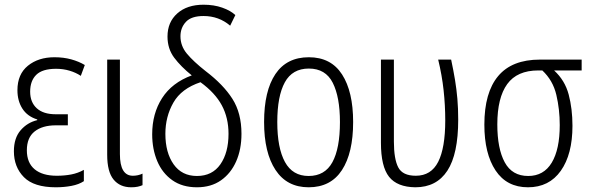

<svg xmlns="http://www.w3.org/2000/svg" viewBox="-20 -785 2516 815"><path d="M217 10Q124 10 81.5 -33Q39 -76 39 -143Q39 -199 67.5 -232Q96 -265 138 -275V-278Q96 -291 75 -324Q54 -357 54 -402Q54 -470 98.5 -506Q143 -542 211 -542Q250 -542 282.5 -533Q315 -524 340 -509L323 -463Q302 -477 275 -485Q248 -493 218 -493Q160 -493 134 -467.5Q108 -442 108 -396Q108 -351 136 -325.5Q164 -300 216 -300H268V-253H217Q160 -253 127 -227Q94 -201 94 -147Q94 -94 127 -66.5Q160 -39 221 -39Q254 -39 282.5 -44.5Q311 -50 336 -64V-16Q315 -2 283.5 4Q252 10 217 10Z M537 10Q489 10 462 -23Q435 -56 435 -128V-532H489V-131Q489 -39 544 -39Q566 -39 585 -48V1Q576 5 564.5 7.5Q553 10 537 10Z M816 10Q754 10 711.5 -20Q669 -50 647.5 -101Q626 -152 626 -215Q626 -303 668 -368.5Q710 -434 794 -465Q748 -502 719.5 -540Q691 -578 691 -630Q691 -691 732.5 -728Q774 -765 844 -765Q888 -765 923.5 -752.5Q959 -740 979 -721L957 -676Q909 -717 844 -717Q792 -717 769 -692Q746 -667 746 -631Q746 -590 773.5 -557Q801 -524 853 -483Q928 -426 966.5 -365.5Q1005 -305 1005 -217Q1005 -151 982.5 -100Q960 -49 918 -19.5Q876 10 816 10ZM816 -38Q881 -38 915.5 -87.5Q950 -137 950 -217Q950 -285 921.5 -338Q893 -391 831 -436Q750 -409 716 -349.5Q682 -290 682 -217Q682 -137 717 -87.5Q752 -38 816 -38Z M1479 -267Q1479 -136 1431.5 -63Q1384 10 1290 10Q1198 10 1149.5 -63.5Q1101 -137 1101 -267Q1101 -399 1149 -470.5Q1197 -542 1291 -542Q1385 -542 1432 -469Q1479 -396 1479 -267ZM1157 -267Q1157 -157 1189.5 -97.5Q1222 -38 1290 -38Q1359 -38 1391 -96.5Q1423 -155 1423 -267Q1423 -373 1392.5 -433.5Q1362 -494 1291 -494Q1221 -494 1189 -435.5Q1157 -377 1157 -267Z M1743 10Q1666 9 1631.5 -34.5Q1597 -78 1597 -179V-532H1652V-184Q1652 -110 1670.5 -74.5Q1689 -39 1745 -39Q1810 -39 1840 -98Q1870 -157 1870 -274Q1870 -338 1863 -402Q1856 -466 1840 -532H1895Q1905 -485 1911.5 -445.5Q1918 -406 1921.5 -365.5Q1925 -325 1925 -277Q1925 -131 1879 -60.5Q1833 10 1743 10Z M2221 10Q2131 10 2083.5 -61.5Q2036 -133 2036 -256Q2036 -392 2094.5 -462Q2153 -532 2272 -532H2449V-486H2332Q2378 -444 2394 -383.5Q2410 -323 2410 -251Q2410 -130 2360.5 -60Q2311 10 2221 10ZM2222 -38Q2288 -38 2322 -94.5Q2356 -151 2356 -254Q2356 -321 2341.5 -382.5Q2327 -444 2282 -486H2265Q2175 -486 2133 -428Q2091 -370 2091 -257Q2091 -154 2122.5 -96Q2154 -38 2222 -38Z"/></svg>

Font: Noto Sans Condensed Light
Style: Regular
Weight: 300
Width: 3
Designer: Monotype Design Team
Foundry: Monotype Imaging Inc.
Version: Version 2.013; ttfautohint (v1.8.4.7-5d5b)